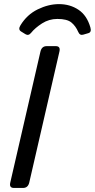

<svg xmlns="http://www.w3.org/2000/svg" viewBox="-20 -928 468 948"><path d="M81.1 -803.2Q113.3 -856 166.3 -881.8Q219.2 -907.7 271.5 -907.7Q325.7 -907.7 367.4 -879.9Q409.2 -852.1 426.3 -792.5Q433.1 -769 416 -764.2L390.6 -756.8Q374 -752 366.2 -770.5Q353.5 -799.8 332.3 -817.1Q311 -834.5 263.2 -834.5Q222.2 -834.5 187.7 -812.5Q153.3 -790.5 133.3 -765.6Q120.6 -750 105.5 -759.3L83.5 -772.9Q68.4 -782.7 81.1 -803.2ZM48.8 0Q24.4 0 30.8 -26.9L179.7 -673.3Q186 -700.2 210.4 -700.2H255.4Q279.8 -700.2 273.4 -673.3L124.5 -26.9Q118.2 0 93.8 0Z"/></svg>

Font: Istok Web
Style: Italic
Weight: 400
Italic angle: -13°
Designer: Andrey V. Panov
Foundry: Andrey V. Panov
Version: Version 1.0.2g